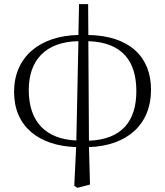

<svg xmlns="http://www.w3.org/2000/svg" viewBox="-20 -695 798 928"><path d="M349 -16C205 -22 119 -103 119 -260C119 -403 199 -493 359 -496ZM339 203 354 213 415 197 410 16C593 10 710 -92 710 -261C710 -420 607 -522 407 -526L406 -675H362L359 -526C170 -522 48 -418 48 -251C48 -84 167 10 348 16ZM407 -496C575 -490 639 -396 639 -254C639 -112 571 -21 410 -15Z"/></svg>

Font: Noto Serif CJK KR Light
Style: Regular
Weight: 300
Designer: Ryoko NISHIZUKA 西塚涼子 (kana & ideographs); Frank Grießhammer (Latin, Greek & Cyrillic); Wenlong ZHANG 张文龙 (bopomofo); San
Foundry: Adobe
Version: Version 2.001;hotconv 1.1.0;makeotfexe 2.6.0